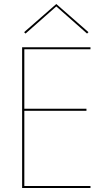

<svg xmlns="http://www.w3.org/2000/svg" viewBox="-20 -935 550 955"><path d="M92 0H430V-10H92ZM92 -690H430V-700H92ZM92 -384H410V-394H92ZM90 -700V0H101V-700ZM260 -903 413 -768 420 -775 260 -915 100 -775 107 -768Z"/></svg>

Font: Jost Thin
Style: Regular
Weight: 250
Version: Version 3.710